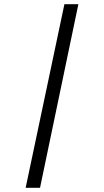

<svg xmlns="http://www.w3.org/2000/svg" viewBox="-20 -780 499 921"><path d="M103 121H172L356 -760H289Z"/></svg>

Font: Noto Serif Devanagari Condensed ExtraBold
Style: Regular
Weight: 800
Width: 3
Designer: Universal Thirst, Indian Type Foundry and the Monotype Design Team
Foundry: Monotype Imaging Inc.
Version: Version 2.004